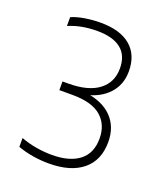

<svg xmlns="http://www.w3.org/2000/svg" viewBox="-102 -885 563 655"><g transform="rotate(20 179.0 -558.0)"><path d="M150 -302Q120 -302 91.2 -306.8Q62.5 -311.5 36.5 -321V-353Q64.5 -342.5 93.5 -337.8Q122.5 -333 149.5 -333Q213.5 -333 248.8 -360.2Q284 -387.5 284 -441Q284 -491.5 250.5 -520.5Q217 -549.5 146.5 -549.5H98.5V-581H119Q191.5 -581 229.5 -609.8Q267.5 -638.5 267.5 -689.5Q267.5 -736.5 238 -760Q208.5 -783.5 151.5 -783.5Q124 -783.5 98.5 -779Q73 -774.5 48 -764V-796Q68.5 -805 96.8 -809.5Q125 -814 152.5 -814Q224 -814 261.8 -782Q299.5 -750 299.5 -690.5Q299.5 -642 269.2 -609Q239 -576 185 -564.5V-572.5Q249 -564 282.5 -529.5Q316 -495 316 -440Q316 -373.5 272.5 -337.8Q229 -302 150 -302Z"/></g></svg>

Font: Encode Sans SC SemiCondensed Thin
Style: Regular
Weight: 250
Width: 4
Designer: Multiple Designers
Foundry: Impallari Type
Version: Version 3.002